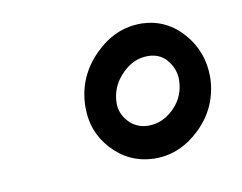

<svg xmlns="http://www.w3.org/2000/svg" viewBox="-42 -774 452 359"><g transform="rotate(-10 183.5 -594.5)"><path d="M174.3 -590.3Q173.8 -586.4 173.8 -582.5Q173.8 -563.5 186.5 -548.8Q201.2 -531.2 225.1 -530.8Q251.5 -530.8 272.2 -550.3Q293 -569.8 295.9 -597.2Q296.4 -601.1 296.4 -605.5Q296.4 -624 285.2 -639.6Q271.5 -659.2 246.1 -659.2Q219.7 -659.2 198.5 -638.4Q177.2 -617.7 174.3 -590.3ZM115.2 -589.4Q117.2 -643.6 156.2 -682.6Q194.8 -721.2 243.7 -721.2Q244.6 -721.2 246.1 -721.2Q293 -719.7 324.2 -683.6Q354.5 -648.4 354.5 -601.1Q354.5 -599.6 354.5 -598.1Q352.5 -543.5 313.5 -505.4Q275.4 -468.3 227.5 -468.3Q226.1 -468.3 225.1 -468.3Q177.7 -469.7 145.5 -504.9Q115.2 -538.1 115.2 -583.5Q115.2 -586.4 115.2 -589.4Z"/></g></svg>

Font: MAUL Condensed Italic
Style: Condenced Regular Italic
Weight: 400
Italic angle: -12°
Designer: MAUL
Version: Version 1.0; 2020; ttfautohint (v1.8.3)